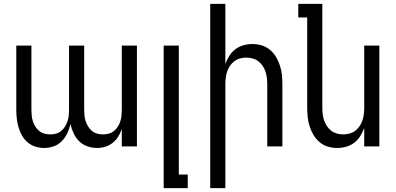

<svg xmlns="http://www.w3.org/2000/svg" viewBox="-20 -755 2040 990"><path d="M208 8Q185 8 162.5 1Q140 -6 122.5 -21Q105 -36 93.5 -56Q82 -76 75.5 -98.5Q69 -121 66.5 -143.5Q64 -166 64 -189V-520H142V-189Q142 -174 143.5 -159Q145 -144 149.5 -129.5Q154 -115 162.5 -102Q171 -89 182.5 -79.5Q194 -70 209 -66Q224 -62 239 -62Q254 -62 269 -66Q284 -70 295.5 -79.5Q307 -89 315 -102Q323 -115 328 -129.5Q333 -144 334.5 -159Q336 -174 336 -189V-520H414V-189Q414 -174 415.5 -159Q417 -144 422 -129.5Q427 -115 435 -102Q443 -89 454.5 -79.5Q466 -70 481 -66Q496 -62 511 -62Q526 -62 541 -66Q556 -70 567.5 -79.5Q579 -89 587.5 -102Q596 -115 600.5 -129.5Q605 -144 606.5 -159Q608 -174 608 -189V-520H686V0H608V-90Q601 -69 589.5 -50.5Q578 -32 561 -18.5Q544 -5 523 1.5Q502 8 480 8Q455 8 430.5 -0.5Q406 -9 388 -27Q370 -45 359.5 -68Q349 -91 343 -115Q338 -91 327 -68Q316 -45 298.5 -27Q281 -9 257 -0.5Q233 8 208 8Z M824 215V-520H902V145H948V215Z M1064 215V-735H1142V-425Q1150 -447 1162.5 -467Q1175 -487 1193.5 -501Q1212 -515 1235 -521.5Q1258 -528 1281 -528Q1306 -528 1329.5 -521Q1353 -514 1372 -498Q1391 -482 1403.5 -461Q1416 -440 1423.5 -416.5Q1431 -393 1433.5 -368.5Q1436 -344 1436 -320V0H1358V-320Q1358 -337 1356 -353.5Q1354 -370 1349 -385.5Q1344 -401 1334.5 -415Q1325 -429 1312 -439Q1299 -449 1283 -453.5Q1267 -458 1250 -458Q1233 -458 1217 -453.5Q1201 -449 1188 -439Q1175 -429 1165.5 -415Q1156 -401 1151 -385.5Q1146 -370 1144 -353.5Q1142 -337 1142 -320V215Z M1719 8Q1694 8 1670.5 1Q1647 -6 1628 -22Q1609 -38 1596.5 -59Q1584 -80 1576.5 -103.5Q1569 -127 1566.5 -151.5Q1564 -176 1564 -200V-665H1518V-735H1642V-200Q1642 -183 1644 -166.5Q1646 -150 1651 -134.5Q1656 -119 1665.5 -105Q1675 -91 1688 -81Q1701 -71 1717 -66.5Q1733 -62 1750 -62Q1767 -62 1783 -66.5Q1799 -71 1812 -81Q1825 -91 1834.5 -105Q1844 -119 1849 -134.5Q1854 -150 1856 -166.5Q1858 -183 1858 -200V-520H1936V0H1858V-95Q1850 -73 1837.5 -53Q1825 -33 1806.5 -19Q1788 -5 1765 1.5Q1742 8 1719 8Z"/></svg>

Font: Huly
Style: Regular
Weight: 400
Designer: Belleve Invis
Foundry: Belleve Invis
Version: Version 33.2.5; ttfautohint (v1.8.4)